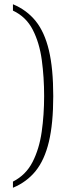

<svg xmlns="http://www.w3.org/2000/svg" viewBox="-20 -768 311 905"><path d="M41 117V88Q102 57 133.5 -4.5Q165 -66 176.5 -146.5Q188 -227 188 -315Q188 -404 177 -485Q166 -566 134.5 -627.5Q103 -689 41 -718V-748Q106 -721 148 -669Q190 -617 210.5 -531Q231 -445 231 -315Q231 -186 210.5 -100Q190 -14 148 38Q106 90 41 117Z"/></svg>

Font: Noto Serif Tamil SemiCondensed ExtraLight
Style: Regular
Weight: 200
Width: 4
Designer: Indian Type Foundry, Tom Grace, and the Monotype Design Team
Foundry: Monotype Imaging Inc.
Version: Version 2.004; ttfautohint (v1.8.4.7-5d5b)